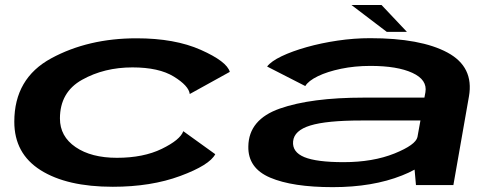

<svg xmlns="http://www.w3.org/2000/svg" viewBox="-20 -744 1996 772"><path d="M433.5 7Q249 7 143.2 -59.8Q37.5 -126.5 37.5 -254.5Q37.5 -429 186 -509.5Q334.5 -590 529 -590Q683 -590 787.5 -543.5Q892 -497 904 -455L743 -366Q739 -399 679 -436Q619 -473 512.5 -473Q399 -473 310 -423.2Q221 -373.5 221 -267.5Q221 -195.5 284 -152.5Q347 -109.5 450 -109.5Q556.5 -109.5 630.5 -145.5Q704.5 -181.5 717 -216.5L845.5 -124Q822.5 -80 705 -36.5Q587.5 7 433.5 7Z M1652.5 0 1647 -62Q1624.5 -49.5 1596.5 -38.5Q1478.5 8.5 1318 8.5Q1156 8.5 1066.2 -29.8Q976.5 -68 978.5 -155.5Q980 -263.5 1105.2 -307.5Q1230.5 -351.5 1443 -351.5H1686.5L1690.5 -373Q1699 -423 1638.2 -451Q1577.5 -479 1469.5 -479Q1406.5 -479 1351.2 -467.5Q1296 -456 1258 -437.5Q1220 -419 1207.5 -398L1054 -476.5Q1070 -497.5 1112.2 -517.8Q1154.5 -538 1213 -554.5Q1271.5 -571 1337.8 -580.8Q1404 -590.5 1468.5 -590.5Q1671.5 -590.5 1779 -532.8Q1886.5 -475 1865.5 -356L1803 0ZM1658.5 -193 1670.5 -259.5H1432Q1293.5 -259.5 1228 -239.5Q1162.5 -219.5 1158.5 -175.5Q1154.5 -132.5 1203.8 -112.2Q1253 -92 1361.5 -92Q1479.5 -92 1566.5 -127Q1651.5 -161.5 1658.5 -193ZM1535 -616 1393 -724H1514L1616 -616Z"/></svg>

Font: Anybody UltraExpanded SemiBold
Style: Italic
Weight: 600
Width: 9
Italic angle: -10°
Designer: Tyler Finck
Foundry: Etcetera Type Company
Version: Version 1.010; ttfautohint (v1.8.3) -l 8 -r 50 -G 200 -x 14 